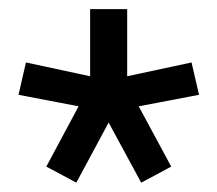

<svg xmlns="http://www.w3.org/2000/svg" viewBox="-20 -720 470 415"><path d="M20 -515.1 36.1 -585 174.8 -555.2V-700.2H254.9V-555.2L394 -585L410.2 -515.1L279.8 -490.2L350.1 -359.9L285.2 -325.2L214.8 -455.1L145 -325.2L80.1 -359.9L149.9 -490.2Z"/></svg>

Font: 
Style: .
Weight: 400
Designer: Jovanny Lemonad
Foundry: Jovanny Lemonad
Version: Version 1.002